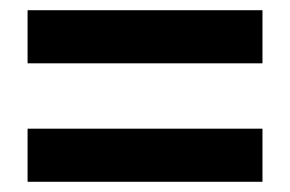

<svg xmlns="http://www.w3.org/2000/svg" viewBox="-20 -518 568 376"><path d="M34 -394H494V-498H34ZM34 -162H494V-266H34Z"/></svg>

Font: Giro Sans Regular
Style: Bold
Weight: 700
Designer: Paul D. Hunt
Foundry: Adobe Systems Incorporated
Version: Version 1.000;PS 1.0;hotconv 1.0.88;makeotf.lib2.5.647800